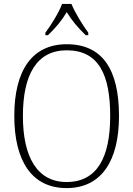

<svg xmlns="http://www.w3.org/2000/svg" viewBox="-20 -951 682 981"><path d="M212 -784V-771H225C268 -813 294 -844 321 -889C349 -844 375 -813 418 -771H431V-784C403 -822 363 -886 345 -931H297C281 -886 240 -822 212 -784ZM320 10C501 10 588 -133 588 -358C588 -594 505 -725 321 -725C144 -725 53 -591 53 -359C53 -131 141 10 320 10ZM320 -21C170 -21 97 -149 97 -358C97 -570 168 -694 321 -694C484 -694 543 -570 543 -358C543 -148 477 -21 320 -21Z"/></svg>

Font: Noto Serif Hebrew SemiCondensed ExtraLight
Style: Regular
Weight: 200
Width: 4
Designer: Monotype Design Team
Foundry: Monotype Imaging Inc.
Version: Version 2.004